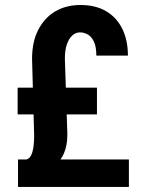

<svg xmlns="http://www.w3.org/2000/svg" viewBox="-20 -740 561 760"><path d="M490.2 0H51.3V-108.9H490.2ZM363.8 -287.1H49.8V-393.1H363.8ZM236.8 -507.3 246.6 -210Q247.1 -162.1 230.2 -127Q213.4 -91.8 172.9 -70.3L85.4 -108.9Q98.1 -112.8 104.5 -127.9Q110.8 -143.1 113 -163.6Q115.2 -184.1 115.2 -203.1L106.9 -507.3Q106.9 -574.7 131.6 -622.3Q156.2 -669.9 199 -695.1Q241.7 -720.2 298.8 -720.2Q358.9 -720.2 400.6 -695.3Q442.4 -670.4 464.4 -625.2Q486.3 -580.1 486.3 -520H361.3Q361.3 -554.2 352.3 -574Q343.3 -593.8 328.6 -602.8Q314 -611.8 296.4 -611.8Q280.3 -611.8 266.6 -599.9Q252.9 -587.9 244.9 -564.9Q236.8 -542 236.8 -507.3Z"/></svg>

Font: Roboto Condensed SemiBold
Style: Regular
Weight: 600
Designer: Christian Robertson
Foundry: Google
Version: Version 3.008; 2023